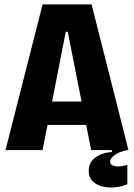

<svg xmlns="http://www.w3.org/2000/svg" viewBox="-20 -680 607 870"><path d="M5 0 173 -660H395L562 0H393L287 -536H278L173 0ZM122 -114V-220H455V-114ZM557 155Q533 165 503 168.5Q473 172 445.5 165.5Q418 159 400 141.5Q382 124 382 93Q382 66 397 48Q412 30 436.5 20Q461 10 487 9V-8L557 -9V0Q518 8 498.5 23.5Q479 39 479 52Q479 63 487.5 68Q496 73 508.5 74Q521 75 534.5 72.5Q548 70 557 67Z"/></svg>

Font: Bricolage Grotesque 72pt SemiCondensed ExtraBold
Style: Regular
Weight: 800
Width: 4
Designer: Mathieu Triay
Foundry: Atelier Triay
Version: Version 1.001;gftools[0.9.33.dev8+g029e19f]